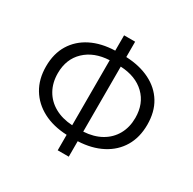

<svg xmlns="http://www.w3.org/2000/svg" viewBox="-169 -930 1133 1128"><g transform="rotate(30 397.5 -366.0)"><path d="M360 24V-81Q267 -85 198.5 -121Q130 -157 92 -220Q54 -283 54 -369Q54 -456 92 -518Q130 -580 198.5 -614.5Q267 -649 360 -652V-756H435V-652Q528 -648 597 -613.5Q666 -579 703.5 -517.5Q741 -456 741 -369Q741 -283 703.5 -220Q666 -157 597 -121Q528 -85 435 -81V24ZM360 -146V-587Q257 -582 195.5 -523.5Q134 -465 134 -369Q134 -305 161.5 -256Q189 -207 240 -178.5Q291 -150 360 -146ZM435 -587V-146Q504 -150 554.5 -178.5Q605 -207 632.5 -256Q660 -305 660 -369Q660 -465 599.5 -523.5Q539 -582 435 -587Z"/></g></svg>

Font: Source Han Sans SC Normal
Style: Regular
Weight: 350
Designer: Ryoko NISHIZUKA 西塚涼子 (kana, bopomofo & ideographs); Paul D. Hunt (Latin, Greek & Cyrillic); Sandoll Communications 산돌커뮤니
Foundry: Adobe
Version: Version 2.004;hotconv 1.0.118;makeotfexe 2.5.65603